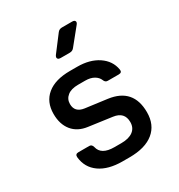

<svg xmlns="http://www.w3.org/2000/svg" viewBox="-186 -909 971 1042"><g transform="rotate(-30 300.0 -388.0)"><path d="M278 9Q189 9 136 -28.5Q83 -66 76 -133Q74 -154 95 -154H163Q179 -154 184 -135Q196 -80 278 -80H322Q369 -80 395 -99.5Q421 -119 421 -155Q421 -218 354 -227L209 -247Q148 -255 115 -295.5Q82 -336 82 -401Q82 -476 132.5 -517.5Q183 -559 276 -559H321Q400 -559 452 -524Q504 -489 514 -431Q518 -410 496 -410H427Q411 -410 405 -427Q397 -447 375.5 -459.5Q354 -472 321 -472H276Q233 -472 209.5 -453Q186 -434 186 -403Q186 -351 243 -343L379 -325Q526 -305 526 -156Q526 -77 473 -34Q420 9 322 9ZM268 -645Q254 -645 249.5 -652.5Q245 -660 253 -672L329 -772Q339 -785 356 -785H420Q434 -785 438 -777Q442 -769 433 -758L352 -658Q342 -645 325 -645Z"/></g></svg>

Font: Pitagon Sans Mono SemiBold
Style: Regular
Weight: 600
Monospace: yes
Designer: Travis Tran
Foundry: Pitagon
Version: Version 1.001; ttfautohint (v1.8.4.7-5d5b);gftools[0.9.26]